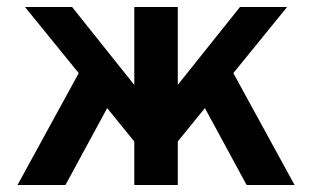

<svg xmlns="http://www.w3.org/2000/svg" viewBox="-20 -531 896 551"><path d="M398 -84.8 51.6 -511H186.8L398 -246.4ZM454.8 -81.6V-243.2L668.8 -511H804ZM30.2 0 234.4 -373.2 315.8 -272.8 167.8 0ZM365.4 0V-511H490.2V0ZM687.8 0 539.8 -272.8 621.2 -373.2 825.4 0Z"/></svg>

Font: Overpass
Style: Regular
Weight: 400
Designer: Delve Withrington, Dave Bailey, Thomas Jockin
Foundry: Delve Fonts LLC
Version: Version 4.000